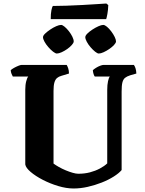

<svg xmlns="http://www.w3.org/2000/svg" viewBox="-20 -1074 824 1094"><path d="M399 0Q358 0 311.5 -14Q265 -28 223.5 -49.5Q182 -71 154.5 -94.5Q127 -118 124 -137V-563Q124 -591 129.5 -611.5Q135 -632 141 -638H53Q50 -643 46 -652.5Q42 -662 41 -674Q47 -680 59.5 -687Q72 -694 84.5 -699Q97 -704 102 -704H360Q364 -698 368.5 -685Q373 -672 373 -655L330 -642Q315 -638 305 -629.5Q295 -621 290 -604Q285 -587 285 -556V-142Q297 -133 315.5 -122.5Q334 -112 354.5 -103.5Q375 -95 394 -89.5Q413 -84 426 -84Q462 -84 492.5 -92Q523 -100 548.5 -113.5Q574 -127 591 -143V-562Q591 -591 595.5 -611.5Q600 -632 606 -638H520Q516 -643 513 -652.5Q510 -662 509 -674Q515 -680 527 -687.5Q539 -695 551 -699.5Q563 -704 569 -704H743Q748 -697 752 -685.5Q756 -674 757 -655L722 -645Q703 -639 692.5 -630.5Q682 -622 677.5 -604.5Q673 -587 673 -552V-105Q658 -87 628 -68Q598 -49 560 -34Q522 -19 480.5 -9.5Q439 0 399 0ZM543 -769Q535 -769 522 -779.5Q509 -790 496 -805Q483 -820 474.5 -836Q466 -852 466 -862Q466 -871 477.5 -882.5Q489 -894 506.5 -905.5Q524 -917 541 -924.5Q558 -932 568 -932Q577 -932 589.5 -921.5Q602 -911 614 -895Q626 -879 633.5 -863.5Q641 -848 641 -838Q641 -830 630 -818Q619 -806 603 -795Q587 -784 570.5 -776.5Q554 -769 543 -769ZM304 -769Q296 -769 282.5 -779.5Q269 -790 255.5 -805.5Q242 -821 233.5 -836.5Q225 -852 225 -862Q225 -871 237 -882.5Q249 -894 266 -905.5Q283 -917 300 -924.5Q317 -932 328 -932Q336 -932 348.5 -921.5Q361 -911 373 -895.5Q385 -880 392.5 -864.5Q400 -849 400 -838Q400 -830 389.5 -818Q379 -806 363.5 -795Q348 -784 331.5 -776.5Q315 -769 304 -769ZM269 -965Q269 -997 273 -1016Q277 -1035 281 -1040Q314 -1040 358.5 -1041.5Q403 -1043 449 -1045.5Q495 -1048 532 -1050.5Q569 -1053 586 -1054L597 -1045Q596 -1017 592 -995Q588 -973 585 -965Z"/></svg>

Font: Texturina 12pt ExtraBold
Style: Regular
Weight: 800
Designer: Guillermo Torres Carreño
Foundry: Omnibus-Type
Version: Version 1.002